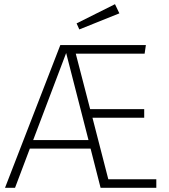

<svg xmlns="http://www.w3.org/2000/svg" viewBox="-20 -900 812 920"><path d="M552 -836 531 -880 347 -788 360 -759ZM499 -41 423 -336H671V-377H412L343 -643H673L679 -684H269L4 0H52L123 -188H414L462 0H729V-41ZM139 -229 297 -646 404 -229Z"/></svg>

Font: Fira Sans ExtraLight
Style: Regular
Weight: 200
Designer: bBox Type GmbH & Carrois Corporate GbR & Edenspiekermann AG
Foundry: bBox Type GmbH & Carrois Corporate GbR & Edenspiekermann AG
Version: Version 4.300;PS 004.300;hotconv 1.0.88;makeotf.lib2.5.64775